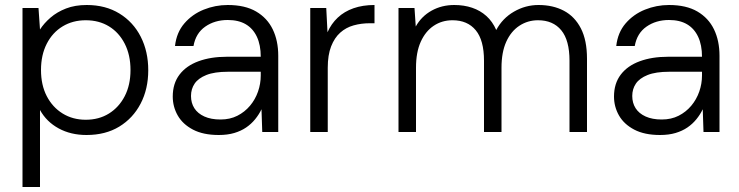

<svg xmlns="http://www.w3.org/2000/svg" viewBox="-20 -528 2956 768"><path d="M70 220V-496H134L140 -410Q156 -435 182 -457.5Q208 -480 244 -494Q280 -508 327 -508Q402 -508 457.5 -474Q513 -440 543 -381Q573 -322 573 -247Q573 -172 542.5 -113.5Q512 -55 457 -21.5Q402 12 326 12Q263 12 214.5 -14.5Q166 -41 140 -88V220ZM323 -49Q376 -49 416 -74Q456 -99 479 -143.5Q502 -188 502 -248Q502 -308 479 -353Q456 -398 416 -422.5Q376 -447 323 -447Q271 -447 230.5 -422.5Q190 -398 167 -353Q144 -308 144 -248Q144 -188 167 -143.5Q190 -99 230.5 -74Q271 -49 323 -49Z M855 12Q793 12 752 -9.5Q711 -31 691 -66Q671 -101 671 -142Q671 -194 698 -229.5Q725 -265 774 -283Q823 -301 887 -301H1023Q1023 -348 1007.5 -381Q992 -414 963 -431Q934 -448 891 -448Q839 -448 801 -421.5Q763 -395 754 -344H680Q686 -398 717.5 -434.5Q749 -471 795 -489.5Q841 -508 891 -508Q960 -508 1004.5 -482Q1049 -456 1071 -410.5Q1093 -365 1093 -305V0H1029L1026 -91Q1016 -70 1000.5 -51Q985 -32 964.5 -18Q944 -4 917 4Q890 12 855 12ZM862 -50Q900 -50 929.5 -65Q959 -80 980 -105Q1001 -130 1012 -161.5Q1023 -193 1023 -226V-241H892Q838 -241 805.5 -228Q773 -215 758.5 -193.5Q744 -172 744 -144Q744 -116 757.5 -95Q771 -74 797.5 -62Q824 -50 862 -50Z M1221 0V-496H1285L1290 -399Q1305 -433 1331 -457.5Q1357 -482 1394 -495Q1431 -508 1478 -508V-435H1459Q1425 -435 1394.5 -426.5Q1364 -418 1341 -397.5Q1318 -377 1304.5 -342.5Q1291 -308 1291 -257V0Z M1574 0V-496H1638L1643 -422Q1666 -463 1706.5 -485.5Q1747 -508 1797 -508Q1836 -508 1868.5 -497Q1901 -486 1925.5 -464Q1950 -442 1965 -408Q1990 -455 2036 -481.5Q2082 -508 2134 -508Q2192 -508 2235.5 -485Q2279 -462 2303.5 -414.5Q2328 -367 2328 -293V0H2258V-285Q2258 -367 2225 -407Q2192 -447 2132 -447Q2091 -447 2057.5 -425Q2024 -403 2005 -361Q1986 -319 1986 -257V0H1916V-285Q1916 -367 1883 -407Q1850 -447 1790 -447Q1748 -447 1715 -425Q1682 -403 1663 -361Q1644 -319 1644 -257V0Z M2620 12Q2558 12 2517 -9.5Q2476 -31 2456 -66Q2436 -101 2436 -142Q2436 -194 2463 -229.5Q2490 -265 2539 -283Q2588 -301 2652 -301H2788Q2788 -348 2772.5 -381Q2757 -414 2728 -431Q2699 -448 2656 -448Q2604 -448 2566 -421.5Q2528 -395 2519 -344H2445Q2451 -398 2482.5 -434.5Q2514 -471 2560 -489.5Q2606 -508 2656 -508Q2725 -508 2769.5 -482Q2814 -456 2836 -410.5Q2858 -365 2858 -305V0H2794L2791 -91Q2781 -70 2765.5 -51Q2750 -32 2729.5 -18Q2709 -4 2682 4Q2655 12 2620 12ZM2627 -50Q2665 -50 2694.5 -65Q2724 -80 2745 -105Q2766 -130 2777 -161.5Q2788 -193 2788 -226V-241H2657Q2603 -241 2570.5 -228Q2538 -215 2523.5 -193.5Q2509 -172 2509 -144Q2509 -116 2522.5 -95Q2536 -74 2562.5 -62Q2589 -50 2627 -50Z"/></svg>

Font: DM Sans 24pt Light
Style: Regular
Weight: 300
Designer: Colophon Foundry, Jonny Pinhorn
Foundry: Colophon Foundry
Version: Version 4.004;gftools[0.9.30]